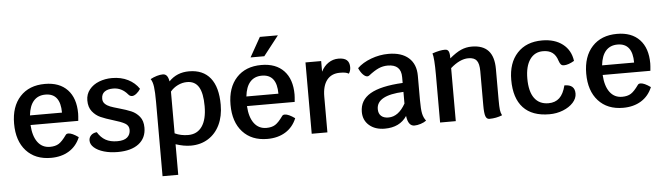

<svg xmlns="http://www.w3.org/2000/svg" viewBox="-56 -1013 5097 1475"><g transform="rotate(-5 2492.5 -275.5)"><path d="M536 -255H168Q173 -169 208 -122Q243 -75 303 -75Q344 -75 370.5 -91.5Q397 -108 431 -156Q437 -165 452 -165Q480 -165 529 -130Q501 -62 442.5 -26Q384 10 303 10Q182 10 112.5 -66.5Q43 -143 43 -276Q43 -408 113 -484Q183 -560 305 -560Q417 -560 478.5 -495Q540 -430 540 -312Q540 -295 536 -255ZM417 -329Q417 -478 302 -478Q245 -478 211.5 -440.5Q178 -403 170 -329Z M609 -97Q609 -120 625 -136.5Q641 -153 670 -156Q695 -114 731.5 -93.5Q768 -73 822 -73Q874 -73 898.5 -94.5Q923 -116 923 -152Q923 -185 893.5 -202Q864 -219 802 -237Q745 -254 708 -270.5Q671 -287 645 -320Q619 -353 619 -405Q619 -453 647.5 -488.5Q676 -524 722.5 -542Q769 -560 822 -560Q892 -560 945.5 -533Q999 -506 1030 -459Q1017 -438 998.5 -423.5Q980 -409 965 -409Q948 -409 936 -424Q890 -479 824 -479Q782 -479 758 -461.5Q734 -444 734 -408Q734 -384 750 -368.5Q766 -353 789.5 -344Q813 -335 856 -323Q913 -307 949.5 -291.5Q986 -276 1012 -244Q1038 -212 1038 -159Q1038 -79 980 -34.5Q922 10 818 10Q759 10 711.5 -4Q664 -18 636.5 -42.5Q609 -67 609 -97Z M1637 -283Q1637 -195 1605.5 -129Q1574 -63 1516 -26.5Q1458 10 1382 10Q1327 10 1265 -11V225H1144V-348Q1144 -425 1138.5 -465Q1133 -505 1118 -526Q1142 -539 1167.5 -546.5Q1193 -554 1214 -554Q1233 -554 1244.5 -540Q1256 -526 1261 -496Q1322 -560 1416 -560Q1524 -560 1580.5 -489.5Q1637 -419 1637 -283ZM1513 -283Q1513 -383 1484 -431Q1455 -479 1394 -479Q1357 -479 1322.5 -462Q1288 -445 1265 -417V-95Q1312 -73 1368 -73Q1438 -73 1475.5 -127Q1513 -181 1513 -283Z M2205 -255H1837Q1842 -169 1877 -122Q1912 -75 1972 -75Q2013 -75 2039.5 -91.5Q2066 -108 2100 -156Q2106 -165 2121 -165Q2149 -165 2198 -130Q2170 -62 2111.5 -26Q2053 10 1972 10Q1851 10 1781.5 -66.5Q1712 -143 1712 -276Q1712 -408 1782 -484Q1852 -560 1974 -560Q2086 -560 2147.5 -495Q2209 -430 2209 -312Q2209 -295 2205 -255ZM2086 -329Q2086 -478 1971 -478Q1914 -478 1880.5 -440.5Q1847 -403 1839 -329ZM1982 -776H2121L2003 -625H1897Z M2653 -484Q2653 -470 2649 -456.5Q2645 -443 2638 -435Q2627 -442 2611.5 -445Q2596 -448 2570 -448Q2505 -448 2470 -403.5Q2435 -359 2435 -276V0H2314V-550H2435V-468Q2456 -510 2491 -533.5Q2526 -557 2568 -557Q2612 -557 2632.5 -539Q2653 -521 2653 -484Z M3198 -24Q3181 -11 3154.5 -2.5Q3128 6 3106 6Q3058 6 3048 -73Q2993 10 2877 10Q2803 10 2757.5 -29.5Q2712 -69 2712 -133Q2712 -224 2793 -271.5Q2874 -319 3044 -328V-373Q3044 -471 2941 -471Q2904 -471 2871 -456.5Q2838 -442 2793 -407Q2786 -402 2779 -402Q2763 -402 2745 -420.5Q2727 -439 2713 -471Q2754 -511 2820 -535.5Q2886 -560 2954 -560Q3055 -560 3110 -511Q3165 -462 3165 -373V-184Q3165 -114 3172 -81Q3179 -48 3198 -24ZM3044 -169V-259Q2836 -250 2836 -144Q2836 -110 2856 -91.5Q2876 -73 2913 -73Q2990 -73 3044 -169Z M3783 -14Q3736 5 3684 5Q3663 5 3654.5 -18.5Q3646 -42 3646 -102V-366Q3646 -424 3627 -448.5Q3608 -473 3563 -473Q3498 -473 3425 -409V0H3304V-368Q3304 -498 3292 -534Q3350 -554 3390 -554Q3409 -554 3417 -540Q3425 -526 3425 -496V-484Q3475 -526 3514 -543Q3553 -560 3596 -560Q3682 -560 3724.5 -513.5Q3767 -467 3767 -372V-135Q3767 -81 3770 -57Q3773 -33 3783 -14Z M3877 -278Q3877 -409 3947 -484.5Q4017 -560 4139 -560Q4236 -560 4297.5 -512.5Q4359 -465 4370 -382Q4324 -355 4290 -355Q4276 -355 4267.5 -363.5Q4259 -372 4252 -393Q4239 -436 4211.5 -456.5Q4184 -477 4139 -477Q4074 -477 4037.5 -424.5Q4001 -372 4001 -278Q4001 -178 4038.5 -126.5Q4076 -75 4147 -75Q4199 -75 4231.5 -105.5Q4264 -136 4280 -201Q4321 -201 4340.5 -183.5Q4360 -166 4360 -131Q4360 -94 4330.5 -61.5Q4301 -29 4252 -9.5Q4203 10 4147 10Q4014 10 3945.5 -63.5Q3877 -137 3877 -278Z M4948 -255H4580Q4585 -169 4620 -122Q4655 -75 4715 -75Q4756 -75 4782.5 -91.5Q4809 -108 4843 -156Q4849 -165 4864 -165Q4892 -165 4941 -130Q4913 -62 4854.5 -26Q4796 10 4715 10Q4594 10 4524.5 -66.5Q4455 -143 4455 -276Q4455 -408 4525 -484Q4595 -560 4717 -560Q4829 -560 4890.5 -495Q4952 -430 4952 -312Q4952 -295 4948 -255ZM4829 -329Q4829 -478 4714 -478Q4657 -478 4623.5 -440.5Q4590 -403 4582 -329Z"/></g></svg>

Font: Krub SemiBold
Style: Regular
Weight: 600
Version: Version 1.000; ttfautohint (v1.6)